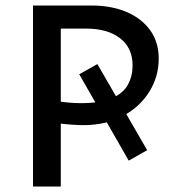

<svg xmlns="http://www.w3.org/2000/svg" viewBox="-20 -678 641 698"><path d="M282 -223Q264 -223 231.5 -225.5Q199 -228 167 -233V-313Q200 -308 224.5 -305.5Q249 -303 274 -303Q348 -303 388.5 -321.5Q429 -340 445.5 -371Q462 -402 462 -440Q462 -504 416.5 -539Q371 -574 294 -574H201V0H100V-658H312Q385 -658 440 -634.5Q495 -611 526 -568Q557 -525 557 -465Q557 -399 522.5 -344Q488 -289 426.5 -256Q365 -223 282 -223ZM268 -408 334 -445 515 -132 448 -94Z"/></svg>

Font: Ysabeau SemiBold
Style: Regular
Weight: 600
Designer: Christian Thalmann (Catharsis Fonts)
Version: Version 2.000;gftools[0.9.27.dev2+g8671c4b]